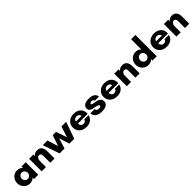

<svg xmlns="http://www.w3.org/2000/svg" viewBox="568 -2754 4769 4769"><g transform="rotate(-45 2952.0 -370.0)"><path d="M374.5 -143Q405 -176 405 -220Q405 -264 374.5 -297Q344 -330 300 -330Q256 -330 225.5 -297Q195 -264 195 -220Q195 -176 225.5 -143Q256 -110 300 -110Q344 -110 374.5 -143ZM555 -440V0H405V-53Q384 -21 342 -5.5Q300 10 254 10Q162 10 98.5 -58.5Q35 -127 35 -220Q35 -313 98.5 -382Q162 -451 254 -451Q353 -451 405 -387V-440Z M1126 -250V0H976V-250Q976 -330 909 -330Q874 -330 849.5 -297.5Q825 -265 825 -220V0H675V-441H825V-387Q876 -451 960 -451Q1045 -451 1085.5 -397.5Q1126 -344 1126 -250Z M1974 -441 1819 0H1648L1562 -275L1477 0H1305L1153 -441H1317L1407 -153L1504 -441H1620L1718 -153L1809 -441Z M2152 -273H2349Q2349 -276 2348 -281.5Q2347 -287 2340.5 -301.5Q2334 -316 2324.5 -326.5Q2315 -337 2295.5 -346Q2276 -355 2251 -355Q2209 -355 2184.5 -334.5Q2160 -314 2156 -294ZM2493 -230Q2493 -226 2492.5 -216Q2492 -206 2492 -202H2150Q2150 -161 2176.5 -129Q2203 -97 2245 -97Q2283 -97 2307 -117.5Q2331 -138 2332 -164H2485Q2466 -79 2402.5 -34.5Q2339 10 2248 10Q2133 10 2062 -53Q1991 -116 1991 -220Q1991 -323 2063.5 -387Q2136 -451 2248 -451Q2353 -451 2423 -391.5Q2493 -332 2493 -230Z M2996 -307H2849Q2846 -334 2825 -346Q2804 -358 2778 -358Q2755 -358 2736.5 -346.5Q2718 -335 2718 -317Q2718 -301 2747.5 -292.5Q2777 -284 2818.5 -278Q2860 -272 2902 -260Q2944 -248 2973.5 -216Q3003 -184 3003 -132Q3003 10 2786 10Q2682 10 2618 -32.5Q2554 -75 2548 -164H2697Q2697 -94 2789 -94Q2816 -94 2834 -104Q2852 -114 2852 -131Q2852 -156 2822.5 -169.5Q2793 -183 2751.5 -189Q2710 -195 2668 -204.5Q2626 -214 2596.5 -240.5Q2567 -267 2567 -311Q2567 -451 2782 -451Q2873 -451 2930 -415.5Q2987 -380 2996 -307Z M3229 -273H3426Q3426 -276 3425 -281.5Q3424 -287 3417.5 -301.5Q3411 -316 3401.5 -326.5Q3392 -337 3372.5 -346Q3353 -355 3328 -355Q3286 -355 3261.5 -334.5Q3237 -314 3233 -294ZM3570 -230Q3570 -226 3569.5 -216Q3569 -206 3569 -202H3227Q3227 -161 3253.5 -129Q3280 -97 3322 -97Q3360 -97 3384 -117.5Q3408 -138 3409 -164H3562Q3543 -79 3479.5 -34.5Q3416 10 3325 10Q3210 10 3139 -53Q3068 -116 3068 -220Q3068 -323 3140.5 -387Q3213 -451 3325 -451Q3430 -451 3500 -391.5Q3570 -332 3570 -230Z M4116 -250V0H3966V-250Q3966 -330 3899 -330Q3864 -330 3839.5 -297.5Q3815 -265 3815 -220V0H3665V-441H3815V-387Q3866 -451 3950 -451Q4035 -451 4075.5 -397.5Q4116 -344 4116 -250Z M4535.5 -143Q4566 -176 4566 -220Q4566 -264 4535.5 -297Q4505 -330 4461 -330Q4417 -330 4386.5 -297Q4356 -264 4356 -220Q4356 -176 4386.5 -143Q4417 -110 4461 -110Q4505 -110 4535.5 -143ZM4716 -750V0H4566V-53Q4545 -21 4503 -5.5Q4461 10 4415 10Q4323 10 4259.5 -58.5Q4196 -127 4196 -220Q4196 -313 4259.5 -382Q4323 -451 4415 -451Q4514 -451 4566 -387V-750Z M4972 -273H5169Q5169 -276 5168 -281.5Q5167 -287 5160.5 -301.5Q5154 -316 5144.5 -326.5Q5135 -337 5115.5 -346Q5096 -355 5071 -355Q5029 -355 5004.5 -334.5Q4980 -314 4976 -294ZM5313 -230Q5313 -226 5312.5 -216Q5312 -206 5312 -202H4970Q4970 -161 4996.5 -129Q5023 -97 5065 -97Q5103 -97 5127 -117.5Q5151 -138 5152 -164H5305Q5286 -79 5222.5 -34.5Q5159 10 5068 10Q4953 10 4882 -53Q4811 -116 4811 -220Q4811 -323 4883.5 -387Q4956 -451 5068 -451Q5173 -451 5243 -391.5Q5313 -332 5313 -230Z M5859 -250V0H5709V-250Q5709 -330 5642 -330Q5607 -330 5582.5 -297.5Q5558 -265 5558 -220V0H5408V-441H5558V-387Q5609 -451 5693 -451Q5778 -451 5818.5 -397.5Q5859 -344 5859 -250Z"/></g></svg>

Font: Puffins on Iceburgs(2)
Style: on-Iceburgs-Bold
Weight: 700
Version: Version 1.0